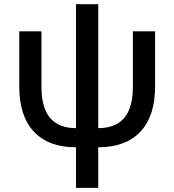

<svg xmlns="http://www.w3.org/2000/svg" viewBox="-20 -696 835 920"><path d="M344.2 9.8Q212.9 9.8 142.6 -64.9Q72.3 -139.6 72.3 -280.8V-545.9H178.7V-280.8Q178.7 -178.2 220.7 -130.1Q262.7 -82 344.2 -82V-675.8H450.7V-82Q532.2 -82 574.5 -130.1Q616.7 -178.2 616.7 -280.8V-545.9H723.1V-280.8Q723.1 -139.6 652.6 -64.9Q582 9.8 450.7 9.8V204.1H344.2Z"/></svg>

Font: Inter Medium
Style: Regular
Weight: 500
Designer: Rasmus Andersson
Foundry: rsms
Version: Version 4.001;git-9221beed3